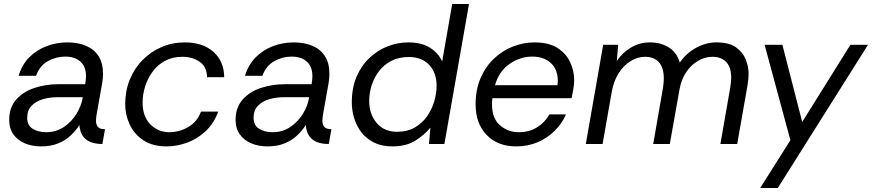

<svg xmlns="http://www.w3.org/2000/svg" viewBox="-20 -720 4360 960"><path d="M186 12Q141 12 105 -3Q69 -18 47.5 -47.5Q26 -77 26 -121Q26 -182 60.5 -221.5Q95 -261 151.5 -280Q208 -299 273 -299H406Q408 -312 409 -321.5Q410 -331 410 -339Q410 -387 382 -412Q354 -437 306 -437Q260 -437 219 -414Q178 -391 160 -341H73Q90 -397 127 -434Q164 -471 213.5 -489.5Q263 -508 317 -508Q370 -508 410 -491Q450 -474 472.5 -439.5Q495 -405 495 -352Q495 -338 494 -328.5Q493 -319 491 -305L464 -153Q462 -142 461 -133Q460 -124 460 -116Q460 -97 469.5 -85.5Q479 -74 505 -74L492 0Q439 0 410 -23Q381 -46 377 -95Q361 -69 335 -44Q309 -19 272 -3.5Q235 12 186 12ZM211 -59Q261 -59 299.5 -85Q338 -111 362.5 -151Q387 -191 394 -234H268Q229 -234 194.5 -224Q160 -214 138 -191.5Q116 -169 116 -131Q116 -93 143.5 -76Q171 -59 211 -59Z M813 12Q743 12 697 -18.5Q651 -49 628.5 -97.5Q606 -146 606 -199Q606 -265 628.5 -321Q651 -377 692 -419Q733 -461 787 -484.5Q841 -508 904 -508Q994 -508 1047 -461Q1100 -414 1101 -334H1015Q1015 -385 979 -410.5Q943 -436 892 -436Q842 -436 804.5 -415.5Q767 -395 742.5 -361Q718 -327 705.5 -287Q693 -247 693 -208Q693 -137 732 -98Q771 -59 826 -59Q877 -59 921.5 -85Q966 -111 985 -162H1071Q1049 -102 1007.5 -63.5Q966 -25 915 -6.5Q864 12 813 12Z M1318 12Q1273 12 1237 -3Q1201 -18 1179.5 -47.5Q1158 -77 1158 -121Q1158 -182 1192.5 -221.5Q1227 -261 1283.5 -280Q1340 -299 1405 -299H1538Q1540 -312 1541 -321.5Q1542 -331 1542 -339Q1542 -387 1514 -412Q1486 -437 1438 -437Q1392 -437 1351 -414Q1310 -391 1292 -341H1205Q1222 -397 1259 -434Q1296 -471 1345.5 -489.5Q1395 -508 1449 -508Q1502 -508 1542 -491Q1582 -474 1604.5 -439.5Q1627 -405 1627 -352Q1627 -338 1626 -328.5Q1625 -319 1623 -305L1596 -153Q1594 -142 1593 -133Q1592 -124 1592 -116Q1592 -97 1601.5 -85.5Q1611 -74 1637 -74L1624 0Q1571 0 1542 -23Q1513 -46 1509 -95Q1493 -69 1467 -44Q1441 -19 1404 -3.5Q1367 12 1318 12ZM1343 -59Q1393 -59 1431.5 -85Q1470 -111 1494.5 -151Q1519 -191 1526 -234H1400Q1361 -234 1326.5 -224Q1292 -214 1270 -191.5Q1248 -169 1248 -131Q1248 -93 1275.5 -76Q1303 -59 1343 -59Z M1942 12Q1888 12 1849.5 -7.5Q1811 -27 1786.5 -59Q1762 -91 1750.5 -130Q1739 -169 1739 -207Q1739 -282 1763.5 -338Q1788 -394 1829 -432Q1870 -470 1920 -489Q1970 -508 2021 -508Q2087 -508 2129 -482Q2171 -456 2191 -413L2241 -700H2325L2202 0H2125L2132 -82Q2103 -46 2057 -17Q2011 12 1942 12ZM1966 -61Q2016 -61 2053 -82Q2090 -103 2114.5 -137.5Q2139 -172 2151 -212.5Q2163 -253 2163 -291Q2163 -356 2126 -395.5Q2089 -435 2024 -435Q1974 -435 1936.5 -415.5Q1899 -396 1874.5 -363.5Q1850 -331 1838 -292.5Q1826 -254 1826 -215Q1826 -149 1863.5 -105Q1901 -61 1966 -61Z M2561 12Q2469 12 2413.5 -45Q2358 -102 2358 -198Q2358 -273 2383.5 -331Q2409 -389 2451.5 -428.5Q2494 -468 2546 -488Q2598 -508 2652 -508Q2725 -508 2768.5 -479.5Q2812 -451 2831.5 -407.5Q2851 -364 2851 -319Q2851 -299 2846.5 -273.5Q2842 -248 2838 -229H2442Q2441 -221 2440.5 -213.5Q2440 -206 2440 -199Q2440 -128 2480 -93.5Q2520 -59 2574 -59Q2626 -59 2665.5 -83.5Q2705 -108 2727 -148H2810Q2790 -102 2753.5 -66Q2717 -30 2668.5 -9Q2620 12 2561 12ZM2455 -294H2767Q2768 -300 2768.5 -305.5Q2769 -311 2769 -316Q2769 -373 2734 -405Q2699 -437 2641 -437Q2581 -437 2528 -400.5Q2475 -364 2455 -294Z M2909 0 2996 -496H3071L3064 -415Q3093 -458 3136 -483Q3179 -508 3229 -508Q3284 -508 3324 -483Q3364 -458 3379 -407Q3411 -454 3460.5 -481Q3510 -508 3562 -508Q3626 -508 3660.5 -483Q3695 -458 3709 -422Q3723 -386 3723 -351Q3723 -323 3717 -290L3666 0H3582L3631 -281Q3633 -295 3634.5 -307.5Q3636 -320 3636 -331Q3636 -384 3611 -410Q3586 -436 3542 -436Q3505 -436 3470.5 -416Q3436 -396 3411.5 -360Q3387 -324 3378 -275L3329 0H3246L3295 -281Q3297 -294 3298 -306Q3299 -318 3299 -328Q3299 -382 3274.5 -409Q3250 -436 3205 -436Q3169 -436 3134 -415Q3099 -394 3073.5 -354.5Q3048 -315 3038 -257L2993 0Z M3781 220 3932 -19 3803 -496H3892L3991 -110L4232 -496H4320L3869 220Z"/></svg>

Font: Rethink Sans
Style: Italic
Weight: 400
Italic angle: -10°
Designer: The Rethink Sans project authors (Hans Thiessen). DM Sans designed by Colophon Foundry.
Foundry: Rethink Communications LLC
Version: Version 1.001